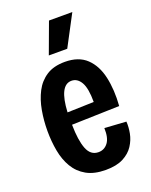

<svg xmlns="http://www.w3.org/2000/svg" viewBox="-143 -830 723 920"><g transform="rotate(-20 218.0 -370.0)"><path d="M235 13Q176 13 137 -9Q98 -31 75.5 -69Q53 -107 44 -156Q35 -205 35 -258Q35 -311 44 -361.5Q53 -412 74 -452.5Q95 -493 132 -517Q169 -541 226 -541Q296 -541 336 -503Q376 -465 390.5 -399.5Q405 -334 399 -253L156 -246Q157 -166 174 -122.5Q191 -79 231 -79Q261 -79 279.5 -103.5Q298 -128 296 -178L406 -171Q408 -143 402 -111.5Q396 -80 377.5 -51.5Q359 -23 324.5 -5Q290 13 235 13ZM225 -445Q163 -445 156 -309L291 -313Q291 -383 273 -414Q255 -445 225 -445ZM259 -596H165L223 -753H342Z"/></g></svg>

Font: Bricolage Grotesque 10pt Condensed SemiBold
Style: Regular
Weight: 600
Width: 3
Designer: Mathieu Triay
Foundry: Atelier Triay
Version: Version 1.000; ttfautohint (v1.8.4.7-5d5b);gftools[0.9.32]